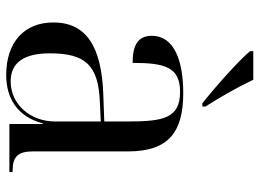

<svg xmlns="http://www.w3.org/2000/svg" viewBox="-126 -680 816 603"><g transform="rotate(90 281.5 -378.0)"><path d="M304 -606H314V-616C286 -659 251 -721 230 -766H140V-756C169 -721 252 -647 304 -606ZM215 10C288 10 346 -25 367 -105H369V0H520V-10H517C472 -10 455 -26 455 -74V-373C455 -500 394 -546 272 -546C173 -546 92 -519 92 -447C92 -404 121 -387 177 -387C177 -490 191 -536 268 -536C350 -536 361 -485 361 -373V-298L278 -295C125 -290 50 -241 50 -138C50 -46 113 10 215 10ZM235 -4C176 -4 147 -46 147 -127C147 -238 184 -279 297 -284L361 -287V-143C361 -68 309 -4 235 -4Z"/></g></svg>

Font: Noto Serif Display
Style: Regular
Weight: 400
Designer: Monotype Design Team
Foundry: Monotype Imaging Inc.
Version: Version 2.009